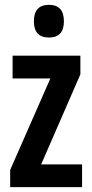

<svg xmlns="http://www.w3.org/2000/svg" viewBox="-20 -773 379 793"><path d="M319 0H22V-71L188 -449H32V-543H312V-466L150 -94H319ZM182 -753Q244 -753 244 -685Q244 -618 182 -618Q120 -618 120 -685Q120 -753 182 -753Z"/></svg>

Font: Noto Sans Devanagari UI ExtraCondensed SemiBold
Style: Regular
Weight: 600
Width: 2
Designer: Jelle Bosma - Monotype Design Team
Foundry: Monotype Imaging Inc.
Version: Version 2.004; ttfautohint (v1.8.4.7-5d5b)